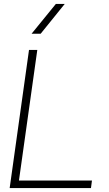

<svg xmlns="http://www.w3.org/2000/svg" viewBox="-20 -953 553 973"><path d="M446 -38 441 0H29L127 -700H169L76 -38ZM263 -933H308L186 -782H140Z"/></svg>

Font: Krub ExtraLight
Style: Italic
Weight: 275
Italic angle: -8°
Designer: Ekaluck Peanpanawate
Foundry: Cadson Demak Co.,Ltd.
Version: Version 1.000; ttfautohint (v1.6)